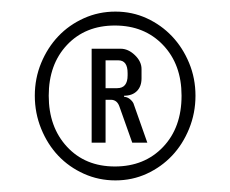

<svg xmlns="http://www.w3.org/2000/svg" viewBox="-20 -748 397 331"><path d="M179 -437Q150 -437 124.5 -448.5Q99 -460 80.5 -479.5Q62 -499 51 -526Q40 -553 40 -583Q40 -613 51 -639.5Q62 -666 80.5 -685.5Q99 -705 124.5 -716.5Q150 -728 179 -728Q208 -728 233 -716.5Q258 -705 276.5 -685.5Q295 -666 306 -639.5Q317 -613 317 -583Q317 -553 306 -526Q295 -499 276.5 -479.5Q258 -460 233 -448.5Q208 -437 179 -437ZM178 -461Q229 -461 261 -494.5Q293 -528 293 -583Q293 -637 261 -670.5Q229 -704 178 -704Q127 -704 95.5 -670.5Q64 -637 64 -583Q64 -529 95.5 -495Q127 -461 178 -461ZM188 -664Q201 -664 212.5 -653Q224 -642 224 -629V-613Q224 -599 216 -591Q208 -583 194 -583V-581Q199 -581 203.5 -577.5Q208 -574 210 -570L234 -502H208L186 -564Q182 -576 171 -576H162V-502H138V-664ZM162 -596H182Q200 -596 200 -618V-622Q200 -644 184 -644H162Z"/></svg>

Font: Moniqa Thin Paragraph
Style: Regular
Weight: 100
Designer: Rajesh Rajput
Foundry: Rajesh Rajput
Version: Version 1.000